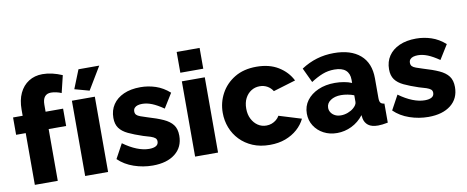

<svg xmlns="http://www.w3.org/2000/svg" viewBox="-65 -1024 3205 1319"><g transform="rotate(-10 1537.5 -365.0)"><path d="M89 0V-361H22V-482H89V-525Q89 -591 111.5 -639Q134 -687 175.5 -713.5Q217 -740 272 -740Q306 -740 340 -732Q374 -724 409 -709L380 -589Q365 -596 345 -600.5Q325 -605 308 -605Q279 -605 264 -586.5Q249 -568 249 -531V-482H371V-361H249V0Z M440 0V-525H600V0ZM572 -572 470 -600 522 -730H667Z M911 10Q844 10 780 -12Q716 -34 672 -77L727 -178Q775 -143 820.5 -125Q866 -107 906 -107Q937 -107 954 -117Q971 -127 971 -148Q971 -163 961 -171.5Q951 -180 930.5 -187Q910 -194 880 -202Q820 -222 780 -241Q740 -260 720 -287.5Q700 -315 700 -359Q700 -412 726.5 -451.5Q753 -491 802 -513Q851 -535 919 -535Q973 -535 1024.5 -518Q1076 -501 1121 -461L1059 -361Q1014 -392 979 -406Q944 -420 911 -420Q894 -420 880 -416Q866 -412 857.5 -402.5Q849 -393 849 -378Q849 -363 857.5 -354Q866 -345 884.5 -338.5Q903 -332 931 -323Q996 -304 1039 -284.5Q1082 -265 1103.5 -236.5Q1125 -208 1125 -161Q1125 -81 1067.5 -35.5Q1010 10 911 10Z M1207 0V-525H1367V0ZM1207 -585V-730H1367V-585Z M1728 10Q1661 10 1609 -12Q1557 -34 1520.5 -72Q1484 -110 1465 -159Q1446 -208 1446 -263Q1446 -335 1479.5 -397Q1513 -459 1576 -497Q1639 -535 1728 -535Q1818 -535 1880.5 -496.5Q1943 -458 1974 -396L1818 -349Q1803 -373 1779.5 -386Q1756 -399 1727 -399Q1694 -399 1667.5 -382Q1641 -365 1625.5 -335Q1610 -305 1610 -263Q1610 -222 1626 -191Q1642 -160 1668 -142.5Q1694 -125 1727 -125Q1747 -125 1764.5 -131.5Q1782 -138 1796.5 -150Q1811 -162 1819 -177L1975 -129Q1956 -89 1920.5 -57.5Q1885 -26 1837 -8Q1789 10 1728 10Z M2014 -157Q2014 -209 2043 -248Q2072 -287 2123 -309.5Q2174 -332 2240 -332Q2272 -332 2303 -326.5Q2334 -321 2357 -311V-334Q2357 -377 2331 -400Q2305 -423 2252 -423Q2208 -423 2169.5 -408Q2131 -393 2088 -365L2040 -467Q2092 -501 2148.5 -518Q2205 -535 2268 -535Q2386 -535 2451.5 -478.5Q2517 -422 2517 -315V-178Q2517 -154 2524.5 -144.5Q2532 -135 2551 -133V0Q2531 4 2513.5 6Q2496 8 2483 8Q2438 8 2414.5 -10Q2391 -28 2385 -59L2382 -82Q2347 -37 2298.5 -13.5Q2250 10 2197 10Q2145 10 2103.5 -12Q2062 -34 2038 -72Q2014 -110 2014 -157ZM2332 -137Q2343 -146 2350 -157Q2357 -168 2357 -178V-225Q2337 -233 2312.5 -237.5Q2288 -242 2267 -242Q2223 -242 2194 -222.5Q2165 -203 2165 -171Q2165 -153 2175 -138Q2185 -123 2202.5 -114Q2220 -105 2244 -105Q2268 -105 2292 -114Q2316 -123 2332 -137Z M2834 10Q2767 10 2703 -12Q2639 -34 2595 -77L2650 -178Q2698 -143 2743.5 -125Q2789 -107 2829 -107Q2860 -107 2877 -117Q2894 -127 2894 -148Q2894 -163 2884 -171.5Q2874 -180 2853.5 -187Q2833 -194 2803 -202Q2743 -222 2703 -241Q2663 -260 2643 -287.5Q2623 -315 2623 -359Q2623 -412 2649.5 -451.5Q2676 -491 2725 -513Q2774 -535 2842 -535Q2896 -535 2947.5 -518Q2999 -501 3044 -461L2982 -361Q2937 -392 2902 -406Q2867 -420 2834 -420Q2817 -420 2803 -416Q2789 -412 2780.5 -402.5Q2772 -393 2772 -378Q2772 -363 2780.5 -354Q2789 -345 2807.5 -338.5Q2826 -332 2854 -323Q2919 -304 2962 -284.5Q3005 -265 3026.5 -236.5Q3048 -208 3048 -161Q3048 -81 2990.5 -35.5Q2933 10 2834 10Z"/></g></svg>

Font: Raleway Thin ExtraBold
Style: Regular
Weight: 800
Version: Version 4.026